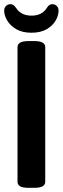

<svg xmlns="http://www.w3.org/2000/svg" viewBox="-23 -899 301 921"><path d="M115 2Q86 2 73.5 -5.5Q61 -13 61 -27V-673Q61 -687 73.5 -694.5Q86 -702 115 -702H141Q169 -702 181.5 -694.5Q194 -687 194 -673V-27Q194 -13 181.5 -5.5Q169 2 141 2ZM128 -742Q84 -742 55 -759Q26 -776 11.5 -800.5Q-3 -825 -3 -848Q-3 -862 6 -870.5Q15 -879 28 -879Q42 -879 54 -861Q78 -824 128 -824Q180 -824 203 -863Q213 -879 228 -879Q240 -879 249 -870.5Q258 -862 258 -848Q258 -825 244 -800.5Q230 -776 201 -759Q172 -742 128 -742Z"/></svg>

Font: Asap Condensed SemiBold
Style: Regular
Weight: 600
Width: 3
Designer: Pablo Cosgaya
Foundry: Omnibus-Type
Version: Version 3.001; ttfautohint (v1.8.4.7-5d5b)